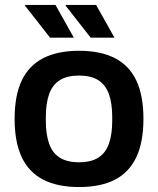

<svg xmlns="http://www.w3.org/2000/svg" viewBox="-20 -743 638 775"><path d="M299 12Q213 12 155 -17.5Q97 -47 68 -108Q39 -169 39 -263Q39 -358 68 -418.5Q97 -479 155 -508.5Q213 -538 299 -538Q386 -538 443.5 -508.5Q501 -479 530 -418.5Q559 -358 559 -263Q559 -169 530 -108Q501 -47 443.5 -17.5Q386 12 299 12ZM299 -88Q347 -88 376.5 -106.5Q406 -125 419.5 -162.5Q433 -200 433 -256V-270Q433 -326 419.5 -363.5Q406 -401 376.5 -419.5Q347 -438 299 -438Q251 -438 221.5 -419.5Q192 -401 178.5 -363.5Q165 -326 165 -270V-256Q165 -200 178.5 -162.5Q192 -125 221.5 -106.5Q251 -88 299 -88ZM346 -591 245 -720 246 -723H368L442 -591ZM182 -591 81 -720 82 -723H204L278 -591Z"/></svg>

Font: Archivo SemiBold SemiBold
Style: Regular
Weight: 600
Version: Version 2.001